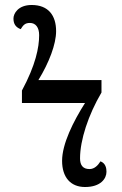

<svg xmlns="http://www.w3.org/2000/svg" viewBox="-20 -740 491 770"><path d="M321 10C384 10 407 -24 407 -51C407 -65 404 -85 383 -93C373 -77 359 -62 339 -62C312 -62 301 -78 301 -105C301 -178 334 -279 387 -369V-419H134C177 -489 205 -563 205 -615C205 -678 174 -720 107 -720C53 -720 34 -686 34 -666C34 -645 42 -631 63 -623C73 -639 80 -648 100 -648C123 -648 137 -630 137 -599C137 -550 123 -479 68 -377V-327H321C274 -253 229 -163 229 -95C229 -29 263 10 321 10Z"/></svg>

Font: Noto Serif Thai
Style: Regular
Weight: 400
Designer: Monotype Design Team
Foundry: Monotype Imaging Inc.
Version: Version 1.901